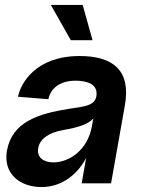

<svg xmlns="http://www.w3.org/2000/svg" viewBox="-20 -743 589 778"><path d="M148 15C232 15 295 -38 329 -103L311 0H430L486 -316C511 -456 440 -516 303 -516C126 -516 64 -407 53 -351L176 -341C184 -381 219 -416 285 -416C329 -416 367 -405 371 -370C376 -313 322 -312 259 -302C134 -282 29 -249 8 -132C-8 -39 61 15 148 15ZM135 -143C141 -179 175 -205 236 -216C299 -227 338 -240 358 -263L352 -230C335 -136 262 -85 196 -85C156 -85 128 -106 135 -143ZM186 -723 267 -580H355L315 -723Z"/></svg>

Font: Uncut Sans Semibold
Style: Italic
Weight: 600
Italic angle: -10°
Designer: Kasper Nordkvist
Foundry: Uncut Type
Version: Version 1.111;FEAKit 1.0